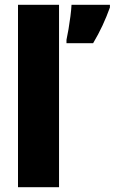

<svg xmlns="http://www.w3.org/2000/svg" viewBox="-20 -780 478 800"><path d="M226 0H55V-760H226ZM438 -749Q424 -710 407 -673.5Q390 -637 368 -600H257V-614Q261 -632 265.5 -658.5Q270 -685 273.5 -712.5Q277 -740 278 -760H438Z"/></svg>

Font: Noto Sans Lao Condensed Black
Style: Regular
Weight: 900
Width: 3
Designer: Monotype Design Team
Foundry: Monotype Imaging Inc.
Version: Version 2.003; ttfautohint (v1.8.4.7-5d5b)